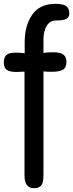

<svg xmlns="http://www.w3.org/2000/svg" viewBox="-43 -780 382 1003"><path d="M85 137V-406Q57 -404 43 -404Q8 -404 -7.5 -415Q-23 -426 -23 -455Q-23 -480 -9.5 -492.5Q4 -505 39 -505Q62 -505 86 -502V-560Q86 -647 125.5 -703.5Q165 -760 247 -760Q286 -760 302.5 -748.5Q319 -737 319 -711Q319 -687 301 -680Q283 -673 250 -673Q218 -673 201 -645Q184 -617 184 -573V-503Q201 -507 236 -507Q272 -507 288 -495Q304 -483 304 -457Q304 -426 285 -415.5Q266 -405 227 -405Q198 -405 184 -407V136Q184 159 180 173Q176 187 168 193Q160 199 153 201Q146 203 134 203Q85 203 85 137Z"/></svg>

Font: Sniglet
Style: Regular
Weight: 400
Designer: Haley Fiege
Foundry: Haley Fiege, Pablo Impallari, Brenda Gallo
Version: Version 2.000